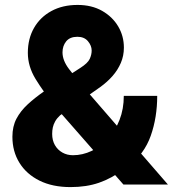

<svg xmlns="http://www.w3.org/2000/svg" viewBox="-20 -741 708 771"><path d="M301.8 -467.8Q332.5 -487.3 340.3 -504.4Q348.1 -521.5 348.1 -538.1Q348.1 -557.6 333.3 -575.4Q318.4 -593.3 291 -593.3Q260.7 -593.3 245.8 -575Q231 -556.6 231 -530.8Q231 -498 257.3 -463.6Q283.7 -429.2 320.8 -384.8L654.3 0H475.6L205.1 -308.6Q153.8 -373 122.8 -423.8Q91.8 -474.6 91.8 -528.8Q91.8 -585.4 116.5 -628.7Q141.1 -671.9 186 -696.5Q231 -721.2 291.5 -721.2Q348.1 -721.2 389.9 -697.5Q431.6 -673.8 454.6 -635Q477.5 -596.2 477.5 -549.8Q477.5 -517.1 465.3 -488.5Q453.1 -460 431.9 -435.8Q410.6 -411.6 382.8 -391.6L221.2 -277.8Q208.5 -266.1 201.7 -253.9Q194.8 -241.7 192.1 -229.2Q189.5 -216.8 189.5 -203.1Q189.5 -177.7 200.4 -158.4Q211.4 -139.2 230.5 -128.4Q249.5 -117.7 272.9 -117.7Q311.5 -117.7 348.1 -135Q384.8 -152.3 413.8 -184.1Q442.9 -215.8 460 -259.5Q477.1 -303.2 477.1 -356H611.3Q611.3 -269.5 585.4 -196Q559.6 -122.6 495.1 -72.8Q492.7 -71.3 486.3 -66.9Q480 -62.5 477.1 -61Q427.7 -24.4 377.4 -7.1Q327.1 10.3 263.2 10.3Q190.9 10.3 138.7 -15.6Q86.4 -41.5 58.1 -87.2Q29.8 -132.8 29.8 -191.9Q29.8 -233.4 46.1 -264.4Q62.5 -295.4 91.3 -322Q120.1 -348.6 158.2 -375Z"/></svg>

Font: Heebo ExtraBold
Style: Regular
Weight: 800
Designer: Oded Ezer
Foundry: Ezer Type House
Version: Version 3.100